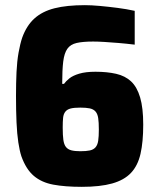

<svg xmlns="http://www.w3.org/2000/svg" viewBox="-20 -716 612 744"><path d="M297 8Q232 8 186.5 -0.5Q141 -9 111 -34.5Q81 -60 63 -110Q56 -131 51 -164Q46 -197 44 -242Q42 -287 42 -344Q42 -395 44 -437Q46 -479 52 -512.5Q58 -546 66 -570Q83 -617 113.5 -644.5Q144 -672 191.5 -684Q239 -696 309 -696Q334 -696 367 -693Q400 -690 435 -685.5Q470 -681 502 -674V-543Q469 -547 439 -549.5Q409 -552 384 -553.5Q359 -555 341 -555Q301 -555 277 -549.5Q253 -544 241 -527Q229 -510 225 -477.5Q221 -445 221 -391H228Q235 -401 248.5 -412Q262 -423 287 -430.5Q312 -438 350 -438Q395 -438 430 -430Q465 -422 488 -400.5Q511 -379 523 -338.5Q535 -298 535 -233Q535 -166 524.5 -120Q514 -74 487.5 -46Q461 -18 414.5 -5Q368 8 297 8ZM291 -130Q314 -130 328 -133Q342 -136 350 -145Q358 -154 360.5 -170.5Q363 -187 363 -214Q363 -242 360.5 -258.5Q358 -275 350 -284Q342 -293 328 -296Q314 -299 291 -299Q267 -299 253.5 -295.5Q240 -292 233 -283Q226 -274 224.5 -259.5Q223 -245 223 -222Q223 -192 225.5 -174Q228 -156 235.5 -146.5Q243 -137 256.5 -133.5Q270 -130 291 -130Z"/></svg>

Font: Saira SemiCondensed ExtraBold
Style: Regular
Weight: 800
Width: 4
Designer: Hector Gatti with collaboration of the Omnibus-Type team
Foundry: Omnibus-Type
Version: Version 1.101